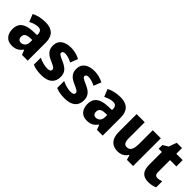

<svg xmlns="http://www.w3.org/2000/svg" viewBox="181 -1673 2693 2693"><g transform="rotate(45 1527.5 -326.5)"><path d="M300 -559C215 -559 143 -542 86 -511L131 -399C181 -424 229 -440 270 -440C314 -440 339 -417 339 -361V-346L256 -343C111 -337 34 -280 34 -165C34 -57 93 10 188 10C270 10 311 -16 353 -73H357L386 0H500V-363C500 -492 427 -559 300 -559ZM295 -248 340 -250V-204C340 -146 302 -109 253 -109C218 -109 196 -129 196 -172C196 -220 224 -245 295 -248Z M989 -165C989 -256 941 -298 855 -337C770 -375 752 -385 752 -410C752 -431 771 -443 806 -443C843 -443 894 -426 939 -403L983 -515C924 -544 868 -560 803 -560C678 -560 599 -504 599 -401C599 -315 643 -269 728 -232C815 -194 835 -180 835 -155C835 -128 814 -115 768 -115C721 -115 654 -132 600 -159V-21C654 2 708 10 777 10C920 10 989 -57 989 -165Z M1452 -165C1452 -256 1404 -298 1318 -337C1233 -375 1215 -385 1215 -410C1215 -431 1234 -443 1269 -443C1306 -443 1357 -426 1402 -403L1446 -515C1387 -544 1331 -560 1266 -560C1141 -560 1062 -504 1062 -401C1062 -315 1106 -269 1191 -232C1278 -194 1298 -180 1298 -155C1298 -128 1277 -115 1231 -115C1184 -115 1117 -132 1063 -159V-21C1117 2 1171 10 1240 10C1383 10 1452 -57 1452 -165Z M1787 -559C1702 -559 1630 -542 1573 -511L1618 -399C1668 -424 1716 -440 1757 -440C1801 -440 1826 -417 1826 -361V-346L1743 -343C1598 -337 1521 -280 1521 -165C1521 -57 1580 10 1675 10C1757 10 1798 -16 1840 -73H1844L1873 0H1987V-363C1987 -492 1914 -559 1787 -559ZM1782 -248 1827 -250V-204C1827 -146 1789 -109 1740 -109C1705 -109 1683 -129 1683 -172C1683 -220 1711 -245 1782 -248Z M2590 -550H2430V-290C2430 -183 2411 -123 2337 -123C2290 -123 2271 -162 2271 -238V-550H2110V-191C2110 -56 2180 10 2287 10C2351 10 2407 -15 2438 -69H2447L2467 0H2590Z M2950 -121C2916 -121 2897 -142 2897 -183V-425H3023V-550H2897V-663H2792L2750 -547L2672 -498V-425H2736V-175C2736 -37 2798 10 2900 10C2955 10 2994 -1 3030 -18V-138C3003 -128 2977 -121 2950 -121Z"/></g></svg>

Font: Noto Sans Lao SemiCondensed ExtraBold
Style: Regular
Weight: 800
Width: 4
Designer: Monotype Design Team
Foundry: Monotype Imaging Inc.
Version: Version 2.003